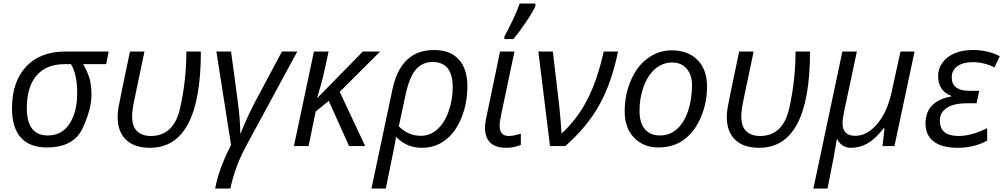

<svg xmlns="http://www.w3.org/2000/svg" viewBox="-20 -827 5680 1087"><path d="M131.8 -213.9Q131.8 -60.1 251 -60.1Q330.6 -60.1 373.8 -126.7Q417 -193.4 417 -299.8Q417 -406.2 381.8 -463.9H347.2Q242.2 -463.9 187 -399.7Q131.8 -335.4 131.8 -213.9ZM498 -293Q498 -208 447.3 -100.1Q396.5 7.8 245.1 7.8Q147.9 7.8 97.9 -48.3Q47.9 -104.5 47.9 -212.9Q47.9 -363.8 127.4 -449.5Q207 -535.2 350.1 -535.2H595.2L581.1 -463.9H451.2Q484.9 -401.9 491.5 -364.7Q498 -327.6 498 -293Z M829.1 9.8Q740.7 9.8 693.4 -35.9Q646 -81.5 646 -165Q646 -188.5 651.1 -220Q656.2 -251.5 715.8 -535.2H797.9L744.1 -278.8Q728 -206.5 728 -168.9Q728 -110.4 756.6 -83.7Q785.2 -57.1 834 -57.1Q964.4 -57.1 999.8 -215.3Q1035.2 -373.5 1035.2 -535.2H1117.2Q1117.2 9.8 829.1 9.8Z M1340.3 -71.8H1342.3Q1378.4 -161.6 1420.4 -243.2L1576.2 -535.2H1663.1L1378.4 -9.8Q1310.5 113.8 1284.2 240.2H1198.2Q1218.8 127.9 1288.1 -5.9L1205.1 -535.2H1288.1L1327.1 -246.1Q1340.3 -143.1 1340.3 -71.8Z M1777.3 -272.9 2034.2 -535.2H2132.3L1903.3 -307.1L2047.4 0H1956.1L1841.3 -255.9L1767.1 -195.8L1727.1 0H1644L1757.3 -535.2H1840.3L1810.1 -397.9Q1804.7 -370.1 1775.4 -272.9Z M2543 -334Q2542.5 -476.1 2429.2 -476.1Q2372.6 -476.1 2335.9 -435.3Q2299.3 -394.5 2277.8 -297.9L2237.8 -111.8Q2291.5 -58.1 2362.8 -58.1Q2415 -58.1 2456.1 -95Q2497.1 -131.8 2520 -197.3Q2543 -262.7 2543 -334ZM2437 -543.9Q2529.3 -543.9 2577.6 -490.2Q2626 -436.5 2626 -338.9Q2626 -241.2 2591.8 -158.4Q2557.6 -75.7 2500.2 -33Q2442.9 9.8 2370.1 9.8Q2327.1 9.8 2292 -4.2Q2256.8 -18.1 2222.2 -51.8Q2215.3 -4.9 2164.1 240.2H2083L2201.2 -317.9Q2247.6 -543.9 2437 -543.9Z M2725.6 -106Q2725.6 -122.1 2730.5 -148.4Q2735.4 -174.8 2811 -535.2H2892.6L2816.9 -175.8Q2808.6 -138.7 2808.6 -115.2Q2808.6 -57.1 2860.8 -57.1Q2884.3 -57.1 2928.7 -69.8V-6.8Q2889.2 9.8 2846.7 9.8Q2725.6 9.8 2725.6 -106ZM3011.2 -807.1V-793Q2999 -763.7 2960 -705.1Q2920.9 -646.5 2886.2 -606H2835.4V-620.1Q2892.6 -724.6 2922.4 -807.1Z M3027.8 -535.2H3109.9L3146 -229Q3154.3 -150.4 3159.2 -70.8Q3246.1 -149.9 3304 -261Q3361.8 -372.1 3397.9 -535.2H3479Q3442.4 -356.9 3372.8 -232.4Q3303.2 -107.9 3180.2 0H3093.8Z M3897.9 -347.2Q3897.5 -403.3 3867.2 -438.5Q3836.9 -473.6 3784.2 -473.1Q3731.4 -473.1 3689.5 -437Q3647.5 -401.4 3624 -336.9Q3600.6 -272.5 3600.6 -201.2Q3600.6 -129.9 3631.8 -94.7Q3663.1 -59.6 3716.8 -60.1Q3771.5 -60.1 3812 -95.7Q3852.5 -131.8 3875 -197.3Q3897.5 -262.7 3897.9 -347.2ZM3782.7 -542Q3875.5 -542 3929.2 -487.3Q3982.9 -432.6 3982.9 -337.9Q3982.9 -244.1 3947.8 -162.6Q3912.6 -81.1 3852.5 -36.6Q3793 7.8 3708 7.8Q3623 7.8 3569.8 -47.4Q3516.6 -102.5 3516.6 -196.8Q3516.6 -291 3552.2 -373Q3587.9 -455.1 3648.4 -498Q3709 -542 3782.7 -542Z M4277.8 9.8Q4189.5 9.8 4142.1 -35.9Q4094.7 -81.5 4094.7 -165Q4094.7 -188.5 4099.9 -220Q4105 -251.5 4164.6 -535.2H4246.6L4192.9 -278.8Q4176.8 -206.5 4176.8 -168.9Q4176.8 -110.4 4205.3 -83.7Q4233.9 -57.1 4282.7 -57.1Q4413.1 -57.1 4448.5 -215.3Q4483.9 -373.5 4483.9 -535.2H4565.9Q4565.9 9.8 4277.8 9.8Z M4750 -129.9Q4750 -58.1 4821.8 -58.1Q4865.2 -58.1 4905.8 -86.9Q4945.8 -115.7 4978 -170.4Q5010.3 -225.1 5026.9 -301.8L5078.1 -535.2H5157.7L5043.9 0H4976.1L4987.8 -100.1H4981.9Q4936.5 -41 4892.6 -15.6Q4848.6 9.8 4797.4 9.8Q4746.1 9.8 4721.2 -37.1H4716.8Q4705.1 44.9 4665 240.2H4585L4749 -535.2H4831.1L4758.8 -195.8Q4750 -150.9 4750 -129.9Z M5365.7 -284.2Q5291 -312.5 5291 -396.5Q5291 -438.5 5316.2 -472.9Q5341.3 -507.3 5385.7 -525.6Q5430.2 -543.9 5485.8 -543.9Q5573.7 -543.9 5640.1 -508.8L5609.9 -444.8Q5586.9 -458.5 5552.7 -466.8Q5518.6 -475.1 5489.7 -475.1Q5431.6 -475.1 5399.9 -451.9Q5368.2 -428.7 5368.2 -389.6Q5368.2 -350.6 5393.6 -331.8Q5418.9 -313 5462.9 -313H5523.9L5508.8 -242.2H5454.1Q5378.4 -242.2 5339.6 -215.8Q5300.8 -189.5 5300.8 -144.5Q5300.8 -57.6 5406.7 -57.1Q5478.5 -57.1 5568.8 -101.1V-30.8Q5494.1 9.8 5402.8 9.8Q5311.5 9.8 5265.6 -26.4Q5219.7 -62.5 5219.7 -127Q5219.7 -254.9 5365.7 -280.8Z"/></svg>

Font: OpenSans-Italic
Style: Italic
Weight: 400
Italic angle: -12°
Foundry: Ascender Corporation
Version: Version 1.10